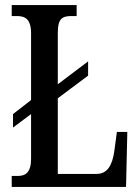

<svg xmlns="http://www.w3.org/2000/svg" viewBox="-20 -734 550 754"><path d="M26 0H475L480 -216H439L429 -141C421 -85 402 -51 359 -51H207V-348L326 -437V-493L207 -403V-606C207 -659 223 -671 260 -671H281V-714H26V-671H46C79 -671 102 -659 102 -603V-341L31 -286V-233L102 -286V-110C102 -55 79 -43 49 -43H26Z"/></svg>

Font: Noto Serif Ethiopic ExtraCondensed Medium
Style: Regular
Weight: 500
Width: 2
Designer: Monotype Design Team
Foundry: Monotype Imaging Inc.
Version: Version 2.102